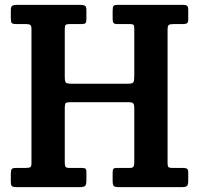

<svg xmlns="http://www.w3.org/2000/svg" viewBox="-20 -770 818 790"><path d="M246.5 -649.5V-453.5Q246.5 -434.5 251.2 -430Q256 -425.5 275.5 -425.5H506Q525 -425.5 528.8 -431.5Q532.5 -437.5 532.5 -457V-647.5Q532.5 -662.5 530 -666.8Q527.5 -671 513 -671H463.5Q451 -671 447.2 -675.5Q443.5 -680 443.5 -692.5V-726Q443.5 -741.5 447.2 -745.8Q451 -750 466.5 -750H731.5Q744 -750 749.2 -746.5Q754.5 -743 754.5 -729.5V-690Q754.5 -678.5 750 -674.8Q745.5 -671 733 -671H694.5Q679 -671 674.2 -667Q669.5 -663 669.5 -647.5V-98.5Q669.5 -87 672.8 -83Q676 -79 688 -79H733Q745 -79 749.8 -75.5Q754.5 -72 754.5 -59.5V-27.5Q754.5 -8.5 748.8 -4.2Q743 0 725 0H469.5Q453 0 448.2 -4.5Q443.5 -9 443.5 -26V-59.5Q443.5 -71.5 446.5 -75.2Q449.5 -79 461 -79H513.5Q525 -79 528.8 -83.8Q532.5 -88.5 532.5 -103.5V-325Q532.5 -341 527.8 -345.2Q523 -349.5 508 -349.5H270Q254.5 -349.5 250.5 -345.8Q246.5 -342 246.5 -327V-102Q246.5 -89 249.5 -84Q252.5 -79 266.5 -79H316Q327.5 -79 331.5 -76Q335.5 -73 335.5 -61V-27.5Q335.5 -9 329.5 -4.5Q323.5 0 306 0H49Q33.5 0 29 -4Q24.5 -8 24.5 -24V-54.5Q24.5 -69 28 -74Q31.5 -79 45.5 -79H85Q99 -79 104.2 -81.8Q109.5 -84.5 109.5 -98.5V-650.5Q109.5 -663.5 104.8 -667.2Q100 -671 87.5 -671H46.5Q31.5 -671 28 -675.8Q24.5 -680.5 24.5 -696V-728.5Q24.5 -742 30.2 -746Q36 -750 49 -750H309.5Q323 -750 329.2 -746.5Q335.5 -743 335.5 -728.5V-691.5Q335.5 -678.5 331.8 -674.8Q328 -671 315.5 -671H266.5Q253.5 -671 250 -667.2Q246.5 -663.5 246.5 -649.5Z"/></svg>

Font: Besley* Narrow Semi
Style: Regular
Weight: 600
Width: 4
Designer: Owen Earl
Foundry: indestructible type*
Version: Version 3.000; ttfautohint (v1.8.3)